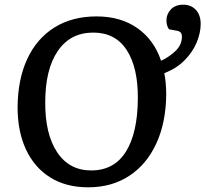

<svg xmlns="http://www.w3.org/2000/svg" viewBox="-20 -785 876 819"><path d="M356 14Q262 14 194.5 -28Q127 -70 91 -147Q55 -224 55 -328Q56 -447 96.5 -534Q137 -621 212.5 -668Q288 -715 392 -715Q495 -715 566 -665Q637 -615 667 -526Q699 -540 727.5 -566.5Q756 -593 756 -629Q756 -651 734 -654L701 -660Q690 -675 690 -698Q690 -725 709 -745Q728 -765 762 -765Q795 -765 815.5 -743Q836 -721 836 -683Q836 -645 819 -604Q802 -563 767.5 -528Q733 -493 681 -473Q689 -430 689 -382Q688 -263 647 -173.5Q606 -84 531.5 -35Q457 14 356 14ZM369 -58Q467 -58 517 -138Q567 -218 568 -364Q569 -497 520.5 -571.5Q472 -646 378 -646Q280 -646 226.5 -567.5Q173 -489 173 -349Q172 -214 223.5 -136Q275 -58 369 -58Z"/></svg>

Font: Literata 12pt Medium
Style: Italic
Weight: 500
Italic angle: -2°
Designer: Latin by Veronika Burian and Jose Scaglione. Greek by Irene Vlachou. Cyrillic by Vera Evstafieva
Foundry: TypeTogether
Version: Version 3.002